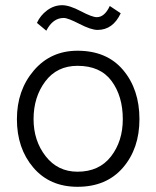

<svg xmlns="http://www.w3.org/2000/svg" viewBox="-20 -709 601 738"><path d="M278 9C352 9 410.2 -15.5 452.5 -64.5C494.8 -113.5 516 -175.7 516 -251C516 -327 495.2 -389.8 453.5 -439.5C411.8 -489.2 353.3 -514 278 -514C209.3 -514 153.3 -488.7 110 -438C66.7 -387.3 45 -325 45 -251C45 -176.3 66 -114.3 108 -65C150 -15.7 206.7 9 278 9ZM278 -456C336.7 -456 380.3 -436.5 409 -397.5C437.7 -358.5 452 -309.7 452 -251C452 -194.3 436.8 -146.5 406.5 -107.5C376.2 -68.5 333.3 -49 278 -49C227.3 -49 186.5 -68.8 155.5 -108.5C124.5 -148.2 109 -195.7 109 -251C109 -307.7 124 -356 154 -396C184 -436 225.3 -456 278 -456ZM402 -686C388.7 -657.3 372 -643 352 -643C340 -643 319.5 -650.7 290.5 -666C261.5 -681.3 237.7 -689 219 -689C198.3 -689 179.2 -682.5 161.5 -669.5C143.8 -656.5 130.7 -640.3 122 -621L158 -591C174.7 -623.7 197 -640 225 -640C235.7 -640 255.8 -632.3 285.5 -617C315.2 -601.7 338.3 -594 355 -594C394.3 -594 424 -615.3 444 -658Z"/></svg>

Font: Hind Light
Style: Regular
Weight: 300
Designer: Manushi Parikh, Satya Rajpurohit
Foundry: Indian Type Foundry
Version: Version 1.201;PS 1.0;hotconv 1.0.78;makeotf.lib2.5.61930; tt